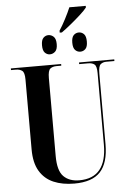

<svg xmlns="http://www.w3.org/2000/svg" viewBox="-67 -1098 786 1156"><g transform="rotate(-5 326.5 -520.0)"><path d="M326 -915Q344 -942 364.5 -981.5Q385 -1021 397 -1050H496V-1040Q484 -1024 456 -998.5Q428 -973 395.5 -946.5Q363 -920 339 -903H326ZM256 -778Q239 -778 226 -791Q213 -804 213 -836Q213 -868 226 -881Q239 -894 256 -894Q274 -894 288 -881Q302 -868 302 -836Q302 -804 288 -791Q274 -778 256 -778ZM440 -778Q422 -778 409 -791Q396 -804 396 -836Q396 -868 409 -881Q422 -894 440 -894Q458 -894 471 -881Q484 -868 484 -836Q484 -804 471 -791Q458 -778 440 -778ZM335 10Q263 10 209.5 -13Q156 -36 126 -86Q96 -136 96 -217V-640Q96 -682 81.5 -693Q67 -704 43 -704H14V-714H318V-704H289Q265 -704 251 -692.5Q237 -681 237 -636V-165Q237 -76 271.5 -41.5Q306 -7 366 -7Q450 -7 491 -58Q532 -109 532 -207V-640Q532 -682 518.5 -693Q505 -704 480 -704H426V-714H639V-704H590Q569 -704 555.5 -692.5Q542 -681 542 -636V-210Q542 -97 492.5 -43.5Q443 10 335 10Z"/></g></svg>

Font: Noto Serif Display Condensed
Style: Bold
Weight: 700
Width: 3
Designer: Monotype Design Team
Foundry: Monotype Imaging Inc.
Version: Version 2.009